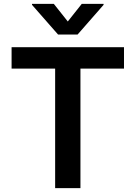

<svg xmlns="http://www.w3.org/2000/svg" viewBox="-20 -971 700 991"><path d="M620 -727.3V-616.8H395.2V0H264.6V-616.8H39.8V-727.3ZM257.8 -951 329.9 -860.1 402 -951H514.6V-946L380.3 -792.6H279.8L145.2 -946V-951Z"/></svg>

Font: Inter P Semi Bold
Style: Regular
Weight: 600
Designer: Rasmus Andersson
Foundry: rsms
Version: Version 3.018;git-588b23468